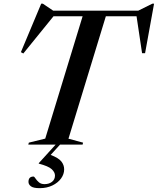

<svg xmlns="http://www.w3.org/2000/svg" viewBox="-20 -772 842 1025"><path d="M192 232.5Q158 232.5 145 222.5Q132 212.5 132 199Q132 170.5 159 170.5Q163 170.5 169.5 180.8Q176 191 187.5 201Q199 211 217.5 211Q242 211 257.8 198.5Q273.5 186 273.5 165Q273.5 147.5 256 131.2Q238.5 115 187 101.5V99L277 0H131L134 -10.5L221.5 -32L421 -685H265.5L104.5 -486.5L91.5 -493.5L200 -752.5H208.5L264 -715H718L793.5 -752.5H802.5L754.5 -488H738.5L709 -685H545L345.5 -31.5L423.5 -10.5L421 0H300.5L250.5 55Q292.5 71 307.5 90Q322.5 109 322.5 132Q322.5 158 305.8 181Q289 204 259.5 218.2Q230 232.5 192 232.5Z"/></svg>

Font: Newsreader Display Medium
Style: Italic
Weight: 500
Italic angle: -17°
Designer: Hugues Gentile
Foundry: Production Type
Version: Version 1.001